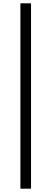

<svg xmlns="http://www.w3.org/2000/svg" viewBox="-20 -858 309 1157"><path d="M103 279V-838H167V279Z"/></svg>

Font: Noto Sans SC
Style: Regular
Weight: 400
Designer: Ryoko NISHIZUKA  (kana, bopomofo & ideographs); Paul D. Hunt (Latin, Greek & Cyrillic); Sandoll Communications , Soo-you
Foundry: Adobe
Version: Version 2.002;hotconv 1.0.116;makeotfexe 2.5.65601